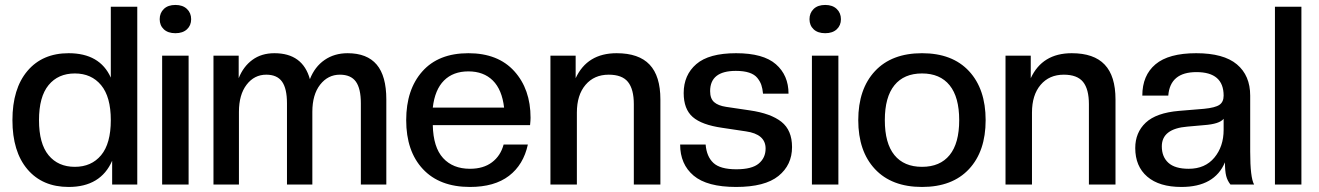

<svg xmlns="http://www.w3.org/2000/svg" viewBox="-20 -739 5282 769"><path d="M254.9 9.8Q149.9 9.8 89.8 -61Q29.8 -131.8 29.8 -257.8Q29.8 -383.8 89.8 -454.8Q149.9 -525.9 254.9 -525.9Q379.9 -525.9 423.8 -428.2V-711.9H529.8V0H429.2V-95.2Q383.3 9.8 254.9 9.8ZM279.8 -70.8Q346.2 -70.8 385 -117.4Q423.8 -164.1 423.8 -257.8Q423.8 -351.1 385 -397.9Q346.2 -444.8 279.8 -444.8Q212.9 -444.8 174.6 -398.2Q136.2 -351.6 136.2 -257.8Q136.2 -163.6 174.6 -117.2Q212.9 -70.8 279.8 -70.8Z M735.4 0H629.4V-516.1H735.4ZM682.6 -606Q652.8 -606 636.2 -621.6Q619.6 -637.2 619.6 -662.1Q619.6 -687 636.2 -703.1Q652.8 -719.2 682.6 -719.2Q711.9 -719.2 728.8 -703.1Q745.6 -687 745.6 -662.1Q745.6 -637.2 728.8 -621.6Q711.9 -606 682.6 -606Z M1527.3 0H1425.3V-325.2Q1425.3 -384.3 1405.3 -412.1Q1385.3 -439.9 1341.3 -439.9Q1293.5 -439.9 1262.2 -399.9Q1231 -359.9 1231 -291V0H1129.4V-325.2Q1129.4 -384.3 1109.6 -412.1Q1089.8 -439.9 1046.4 -439.9Q998.5 -439.9 967.8 -399.9Q937 -359.9 937 -291V0H835V-516.1H936V-425.8Q954.6 -472.7 991 -499.3Q1027.3 -525.9 1079.1 -525.9Q1192.4 -525.9 1221.2 -421.9Q1240.7 -471.7 1280 -498.8Q1319.3 -525.9 1372.1 -525.9Q1450.2 -525.9 1488.8 -480.2Q1527.3 -434.6 1527.3 -340.8Z M1862.3 9.8Q1740.7 9.8 1673.8 -61.8Q1606.9 -133.3 1606.9 -257.8Q1606.9 -380.4 1671.6 -453.1Q1736.3 -525.9 1856 -525.9Q1974.6 -525.9 2039.8 -453.9Q2105 -381.8 2105 -267.1Q2105 -257.3 2103 -237.8H1713.4Q1715.3 -148.9 1754.6 -106Q1793.9 -63 1862.3 -63Q1916 -63 1950.4 -88.9Q1984.9 -114.7 1997.1 -160.2H2094.2Q2076.7 -79.1 2018.6 -34.7Q1960.4 9.8 1862.3 9.8ZM1713.4 -308.1H1999Q1990.7 -379.9 1953.9 -416.5Q1917 -453.1 1856 -453.1Q1794.9 -453.1 1758.3 -416.5Q1721.7 -379.9 1713.4 -308.1Z M2625 0H2518.6V-321.8Q2518.6 -381.8 2495.1 -410.9Q2471.7 -439.9 2418 -439.9Q2359.9 -439.9 2325.2 -399.2Q2290.5 -358.4 2290.5 -288.1V0H2184.6V-516.1H2285.6V-425.8Q2332 -525.9 2449.7 -525.9Q2538.6 -525.9 2581.8 -480.2Q2625 -434.6 2625 -340.8Z M2928.2 9.8Q2812 9.8 2758.1 -35.6Q2704.1 -81.1 2704.1 -160.2H2806.2Q2810.1 -111.8 2837.4 -86.4Q2864.7 -61 2929.2 -61Q2991.7 -61 3019 -84Q3046.4 -106.9 3046.4 -144Q3046.4 -201.7 2967.3 -212.9L2872.6 -227.1Q2790.5 -238.8 2754.4 -270.5Q2718.3 -302.2 2718.3 -366.2Q2718.3 -438.5 2768.8 -482.2Q2819.3 -525.9 2928.2 -525.9Q3037.1 -525.9 3087.6 -481.7Q3138.2 -437.5 3138.2 -363.8H3036.1Q3034.2 -384.3 3029.3 -398.7Q3024.4 -413.1 3013.2 -427Q3002 -440.9 2980.5 -448Q2959 -455.1 2927.2 -455.1Q2824.2 -455.1 2824.2 -374Q2824.2 -344.2 2840.1 -330.1Q2856 -315.9 2888.2 -311L2983.4 -296.9Q3067.4 -284.7 3109.9 -251Q3152.3 -217.3 3152.3 -149.9Q3152.3 -78.1 3097.9 -34.2Q3043.5 9.8 2928.2 9.8Z M3337.9 0H3231.9V-516.1H3337.9ZM3285.2 -606Q3255.4 -606 3238.8 -621.6Q3222.2 -637.2 3222.2 -662.1Q3222.2 -687 3238.8 -703.1Q3255.4 -719.2 3285.2 -719.2Q3314.5 -719.2 3331.3 -703.1Q3348.1 -687 3348.1 -662.1Q3348.1 -637.2 3331.3 -621.6Q3314.5 -606 3285.2 -606Z M3861.1 -61.8Q3794.4 9.8 3672.9 9.8Q3551.3 9.8 3484.4 -61.8Q3417.5 -133.3 3417.5 -257.8Q3417.5 -382.3 3484.4 -454.1Q3551.3 -525.9 3672.9 -525.9Q3794.4 -525.9 3861.1 -454.1Q3927.7 -382.3 3927.7 -257.8Q3927.7 -133.3 3861.1 -61.8ZM3821.8 -257.8Q3821.8 -350.1 3783.4 -397.5Q3745.1 -444.8 3672.9 -444.8Q3600.6 -444.8 3562.3 -397.5Q3523.9 -350.1 3523.9 -257.8Q3523.9 -165 3562.3 -117.9Q3600.6 -70.8 3672.9 -70.8Q3745.1 -70.8 3783.4 -117.9Q3821.8 -165 3821.8 -257.8Z M4447.8 0H4341.3V-321.8Q4341.3 -381.8 4317.9 -410.9Q4294.4 -439.9 4240.7 -439.9Q4182.6 -439.9 4147.9 -399.2Q4113.3 -358.4 4113.3 -288.1V0H4007.3V-516.1H4108.4V-425.8Q4154.8 -525.9 4272.5 -525.9Q4361.3 -525.9 4404.5 -480.2Q4447.8 -434.6 4447.8 -340.8Z M4711.9 9.8Q4623 9.8 4575 -31.5Q4526.9 -72.8 4526.9 -146Q4526.9 -208 4568.8 -247.6Q4610.8 -287.1 4702.1 -294.9L4802.2 -303.2Q4847.2 -307.6 4864 -319.1Q4880.9 -330.6 4880.9 -356Q4880.9 -450.2 4772 -450.2Q4666.5 -450.2 4659.2 -356H4555.2Q4555.2 -437 4607.9 -481.4Q4660.6 -525.9 4771 -525.9Q4880.9 -525.9 4934.1 -481.2Q4987.3 -436.5 4987.3 -356V-131.8Q4987.3 -27.3 5002.9 0H4908.2Q4896 -15.1 4891.1 -34.4Q4886.2 -53.7 4886.2 -88.9Q4844.7 9.8 4711.9 9.8ZM4741.2 -63Q4806.6 -63 4843.8 -107.7Q4880.9 -152.3 4880.9 -219.2V-263.2Q4864.3 -242.2 4802.2 -237.8L4735.8 -231.9Q4633.3 -223.6 4633.3 -152.8Q4633.3 -110.8 4659.7 -86.9Q4686 -63 4741.2 -63Z M5192.4 0H5086.4V-711.9H5192.4Z"/></svg>

Font: Creato Display Medium
Style: Regular
Weight: 500
Version: Version 1.000